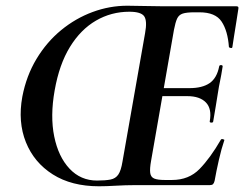

<svg xmlns="http://www.w3.org/2000/svg" viewBox="-20 -647 853 671"><path d="M326 4Q230 4 164.5 -37.5Q99 -79 70.5 -150Q42 -221 58 -309Q72 -382 107.5 -441Q143 -500 193.5 -541.5Q244 -583 303.5 -605Q363 -627 425 -627Q450 -627 486.5 -626Q523 -625 554 -625H807Q815 -625 813 -616Q810 -597 806 -571Q802 -545 798 -521Q794 -497 792 -482Q791 -478 785.5 -479.5Q780 -481 780 -483Q776 -539 754.5 -571.5Q733 -604 677 -604H660Q632 -604 618.5 -599.5Q605 -595 599 -582Q593 -569 588 -543L508 -85Q503 -57 505 -42.5Q507 -28 519 -23Q531 -18 556 -18H581Q640 -18 677.5 -56.5Q715 -95 752 -159Q754 -162 759.5 -160.5Q765 -159 764 -157Q754 -128 745 -88.5Q736 -49 730 -15Q728 -7 724.5 -3.5Q721 0 713 0H450Q419 0 385 2Q351 4 326 4ZM319 -16Q348 -16 366 -19.5Q384 -23 393.5 -37Q403 -51 408 -82L487 -531Q495 -574 484 -590Q473 -606 432 -606Q369 -606 315.5 -575Q262 -544 224.5 -483Q187 -422 171 -331Q155 -241 169.5 -170Q184 -99 223 -57.5Q262 -16 319 -16ZM725 -222Q724 -218 718 -218.5Q712 -219 713 -223Q721 -267 699.5 -289Q678 -311 635 -311H502L505 -339H642Q687 -339 712.5 -356.5Q738 -374 746 -415Q747 -420 753 -419.5Q759 -419 758 -414Q753 -382 749 -363.5Q745 -345 742 -325Q738 -300 734 -275.5Q730 -251 725 -222Z"/></svg>

Font: Cormorant Infant Light
Style: Bold Italic
Weight: 700
Italic angle: -10°
Version: Version 4.001